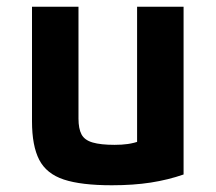

<svg xmlns="http://www.w3.org/2000/svg" viewBox="-20 -540 640 570"><path d="M312 10Q221 10 169.5 -7Q118 -24 96.5 -65.5Q75 -107 75 -180V-520H213V-188Q213 -158 222 -141Q231 -124 255 -117Q279 -110 320 -110Q342 -110 359.5 -112.5Q377 -115 400 -122.5Q423 -130 460 -144L387 -58V-520H525V-22Q479 -6 427.5 2Q376 10 312 10Z"/></svg>

Font: M PLUS Code Latin Expanded
Style: Bold
Weight: 700
Width: 7
Designer: Coji Morishita
Foundry: UNDERFOREST DESIGN
Version: Version 1.002; ttfautohint (v1.8.3)